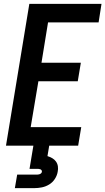

<svg xmlns="http://www.w3.org/2000/svg" viewBox="-20 -755 546 995"><path d="M11 0 132 -735H506L491 -639H229L195 -430H399L383 -334H179L139 -96H401L385 0ZM57 220 69 150H169Q173 150 177.5 149.5Q182 149 186 147.5Q190 146 193.5 142.5Q197 139 197 135Q198 131 195.5 127.5Q193 124 189.5 122.5Q186 121 182 120.5Q178 120 174 120H133L153 0H235L226 54Q239 58 250.5 64.5Q262 71 270 82Q278 93 280 107Q282 121 279 135Q276 154 264.5 172Q253 190 235 201Q217 212 197 216Q177 220 157 220Z"/></svg>

Font: Iosevka Curly Oblique
Style: Bold
Weight: 700
Italic angle: -9°
Monospace: yes
Designer: Belleve Invis
Foundry: Belleve Invis
Version: Version 11.1.0; ttfautohint (v1.8.3)